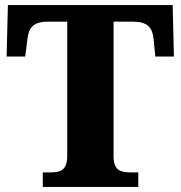

<svg xmlns="http://www.w3.org/2000/svg" viewBox="-20 -734 709 754"><path d="M148 0H523V-57H492C454 -57 426 -65 426 -120V-649H500C560 -649 578 -626 583 -582L590 -512H663L658 -714H11L6 -512H79L88 -582C93 -626 111 -649 170 -649H244V-122C244 -65 217 -57 178 -57H148Z"/></svg>

Font: Noto Serif Myanmar ExtraBold
Style: Regular
Weight: 800
Designer: Ben Mitchell and the Monotype Design Team
Foundry: Monotype Imaging Inc.
Version: Version 2.106